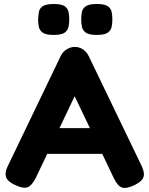

<svg xmlns="http://www.w3.org/2000/svg" viewBox="-20 -925 749 962"><path d="M688 -97Q700 -72 701 -54.5Q702 -37 690.5 -23.5Q679 -10 653 3Q613 22 591 14.5Q569 7 550 -33L354 -443L159 -33Q139 6 117.5 13.5Q96 21 56 2Q30 -10 18.5 -23.5Q7 -37 8 -55.5Q9 -74 22 -99L285 -646Q295 -666 314.5 -678Q334 -690 355 -690Q370 -690 383 -684.5Q396 -679 406.5 -669Q417 -659 424 -645ZM186 -154 248 -283H461L523 -154ZM465 -750Q426 -750 410 -761.5Q394 -773 390.5 -791Q387 -809 387 -829Q387 -848 390.5 -865.5Q394 -883 410.5 -894Q427 -905 465 -905Q504 -905 520 -894Q536 -883 539.5 -864.5Q543 -846 543 -827Q543 -809 539.5 -791Q536 -773 520 -761.5Q504 -750 465 -750ZM249 -750Q210 -750 194 -761.5Q178 -773 174.5 -791Q171 -809 171 -829Q172 -848 175 -865.5Q178 -883 194.5 -894Q211 -905 250 -905Q288 -905 304 -894Q320 -883 323.5 -864.5Q327 -846 327 -827Q327 -809 323.5 -791Q320 -773 304 -761.5Q288 -750 249 -750Z"/></svg>

Font: Fredoka SemiBold
Style: Regular
Weight: 600
Designer: Ben Nathan
Foundry: Milena B. Brandão, Ben Nathan
Version: Version 2.001